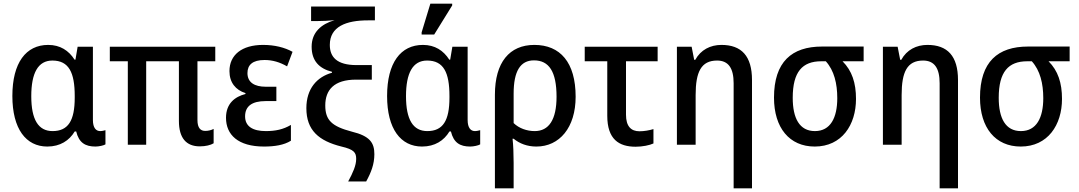

<svg xmlns="http://www.w3.org/2000/svg" viewBox="-20 -796 5934 1056"><path d="M240 10C311 10 361 -23 391 -73H399C414 -11 449 10 505 10C524 10 551 4 560 -2V-80C553 -78 541 -75 531 -75C508 -75 491 -93 491 -136V-539H407L395 -468H390C358 -518 311 -549 245 -549C123 -549 48 -451 48 -268C48 -87 123 10 240 10ZM269 -75C191 -75 152 -138 152 -267C152 -394 189 -463 268 -463C359 -463 391 -397 391 -268V-259C391 -132 355 -75 269 -75Z M1079 9C1111 9 1139 2 1155 -8V-87C1142 -80 1125 -76 1109 -76C1083 -76 1066 -92 1066 -136V-459H1164V-539H584V-459H683V0H784V-459H964V-131C964 -37 1004 9 1079 9Z M1432 10C1490 10 1542 2 1580 -22V-109C1538 -84 1495 -75 1442 -75C1370 -75 1328 -101 1328 -156C1328 -212 1366 -240 1441 -240H1500V-319H1441C1381 -319 1341 -342 1341 -394C1341 -439 1369 -466 1435 -466C1479 -466 1519 -454 1559 -431L1589 -511C1546 -535 1490 -549 1427 -549C1309 -549 1242 -493 1242 -405C1242 -342 1276 -301 1330 -284V-279C1272 -264 1223 -227 1223 -148C1223 -55 1289 10 1432 10Z M1895 202H1994C2021 153 2039 107 2039 52C2039 -11 2014 -48 1915 -72C1805 -101 1769 -135 1769 -216C1769 -301 1817 -358 1938 -358H2025V-438H1941C1832 -438 1794 -483 1794 -549C1794 -650 1884 -684 2004 -684H2042V-760H1691V-680H1719C1751 -680 1794 -682 1820 -685C1748 -664 1694 -619 1694 -539C1694 -461 1736 -419 1806 -401V-396C1723 -373 1665 -308 1665 -201C1665 -79 1734 -21 1858 10C1927 26 1939 43 1939 78C1939 114 1921 154 1895 202Z M2299 -606H2368L2467 -766V-776H2347L2299 -618ZM2301 10C2372 10 2422 -23 2452 -73H2460C2475 -11 2510 10 2566 10C2585 10 2612 4 2621 -2V-80C2614 -78 2602 -75 2592 -75C2569 -75 2552 -93 2552 -136V-539H2468L2456 -468H2451C2419 -518 2372 -549 2306 -549C2184 -549 2109 -451 2109 -268C2109 -87 2184 10 2301 10ZM2330 -75C2252 -75 2213 -138 2213 -267C2213 -394 2250 -463 2329 -463C2420 -463 2452 -397 2452 -268V-259C2452 -132 2416 -75 2330 -75Z M2702 240H2805V100C2805 51 2803 0 2799 -33H2805C2838 -6 2880 10 2930 10C3057 10 3146 -94 3146 -264C3146 -453 3061 -549 2919 -549C2782 -549 2702 -453 2702 -275ZM2921 -75C2878 -75 2835 -90 2805 -119V-281C2805 -405 2842 -464 2917 -464C2999 -464 3041 -403 3041 -264C3041 -138 2999 -75 2921 -75Z M3476 11C3513 11 3553 3 3574 -7V-86C3551 -79 3523 -74 3497 -74C3451 -74 3423 -101 3423 -165V-459H3597V-539H3196V-459H3320V-159C3320 -30 3384 11 3476 11Z M4015 240H4116V-356C4116 -488 4058 -549 3948 -549C3887 -549 3834 -522 3804 -467H3798L3784 -539H3703V0H3806V-273C3806 -400 3836 -463 3924 -463C3987 -463 4015 -420 4015 -338Z M4461 10C4610 10 4688 -109 4688 -252C4688 -340 4666 -407 4614 -459H4730V-540H4501C4335 -540 4237 -456 4237 -259C4237 -93 4322 10 4461 10ZM4462 -75C4377 -75 4340 -146 4340 -258C4340 -401 4393 -459 4497 -459H4522C4568 -408 4585 -336 4585 -256C4585 -149 4548 -75 4462 -75Z M5148 240H5249V-356C5249 -488 5191 -549 5081 -549C5020 -549 4967 -522 4937 -467H4931L4917 -539H4836V0H4939V-273C4939 -400 4969 -463 5057 -463C5120 -463 5148 -420 5148 -338Z M5594 10C5743 10 5821 -109 5821 -252C5821 -340 5799 -407 5747 -459H5863V-540H5634C5468 -540 5370 -456 5370 -259C5370 -93 5455 10 5594 10ZM5595 -75C5510 -75 5473 -146 5473 -258C5473 -401 5526 -459 5630 -459H5655C5701 -408 5718 -336 5718 -256C5718 -149 5681 -75 5595 -75Z"/></svg>

Font: Noto Sans SemiCondensed Medium
Style: Regular
Weight: 500
Width: 4
Designer: Monotype Design Team
Foundry: Monotype Imaging Inc.
Version: Version 2.013